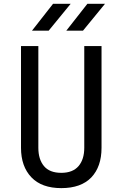

<svg xmlns="http://www.w3.org/2000/svg" viewBox="-20 -970 639 1000"><path d="M325.2 -810.1 435.1 -950.2H526.9L412.1 -810.1ZM146.5 -810.1 256.3 -950.2H348.1L233.4 -810.1ZM299.3 9.8Q197.3 9.8 143.6 -46.4Q89.4 -103 89.4 -200.2V-730H179.7V-200.2Q179.7 -140.1 209 -105Q238.3 -69.8 299.3 -69.8Q358.9 -69.8 389.2 -105Q418.9 -140.1 418.9 -200.2V-730H508.8V-200.2Q508.8 -102.1 455.6 -45.9Q401.9 9.8 299.3 9.8Z"/></svg>

Font: UDEV Gothic 35
Style: Regular
Weight: 400
Version: v2.1.0; ttfautohint (v1.8.4.7-5d5b-dirty) -l 6 -r 45 -G 200 